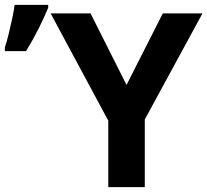

<svg xmlns="http://www.w3.org/2000/svg" viewBox="-20 -769 852 789"><path d="M500 -420 649 -714H812L575 -278V0H425V-273L188 -714H352ZM0 -559V-574Q8 -598 15.5 -629Q23 -660 30 -692Q37 -724 40 -749H178V-737Q162 -698 139 -652Q116 -606 87 -559Z"/></svg>

Font: Noto IKEA Latin
Style: Bold
Weight: 700
Designer: Monotype Design Team
Foundry: Monotype Imaging Inc.
Version: Version 1.0